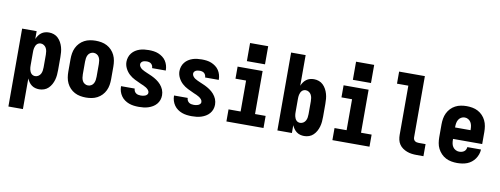

<svg xmlns="http://www.w3.org/2000/svg" viewBox="-73 -1163 4647 1784"><g transform="rotate(10 2250.0 -270.5)"><path d="M56 215V-520H193V-446Q200 -463 211 -479Q222 -495 237.5 -506.5Q253 -518 271.5 -523Q290 -528 309 -528Q333 -528 355.5 -520Q378 -512 395 -495.5Q412 -479 423.5 -458Q435 -437 441.5 -414Q448 -391 450 -367.5Q452 -344 452 -320V-200Q452 -176 450 -152.5Q448 -129 441.5 -106Q435 -83 423.5 -62Q412 -41 395 -24.5Q378 -8 355.5 0Q333 8 309 8Q290 8 271.5 3Q253 -2 237.5 -13.5Q222 -25 211 -41Q200 -57 193 -74V215ZM251 -106Q267 -106 281 -115Q295 -124 302.5 -138Q310 -152 312.5 -168Q315 -184 315 -200V-320Q315 -336 312.5 -352Q310 -368 302.5 -382Q295 -396 281 -405Q267 -414 251 -414Q241 -414 231 -410Q221 -406 214 -398Q207 -390 203 -380.5Q199 -371 196.5 -361Q194 -351 193.5 -340.5Q193 -330 193 -320V-200Q193 -190 193.5 -179.5Q194 -169 196.5 -159Q199 -149 203 -139.5Q207 -130 214 -122Q221 -114 231 -110Q241 -106 251 -106Z M750 8Q723 8 695.5 3Q668 -2 643.5 -15Q619 -28 600 -48Q581 -68 569 -93Q557 -118 552.5 -145.5Q548 -173 548 -200V-320Q548 -347 552.5 -374.5Q557 -402 569 -427Q581 -452 600 -472Q619 -492 643.5 -505Q668 -518 695.5 -523Q723 -528 750 -528Q777 -528 804.5 -523Q832 -518 856.5 -505Q881 -492 900 -472Q919 -452 931 -427Q943 -402 947.5 -374.5Q952 -347 952 -320V-200Q952 -173 947.5 -145.5Q943 -118 931 -93Q919 -68 900 -48Q881 -28 856.5 -15Q832 -2 804.5 3Q777 8 750 8ZM750 -106Q766 -106 780.5 -114.5Q795 -123 802.5 -137.5Q810 -152 812.5 -168Q815 -184 815 -200V-320Q815 -336 812.5 -352Q810 -368 802.5 -382.5Q795 -397 780.5 -405.5Q766 -414 750 -414Q734 -414 719.5 -405.5Q705 -397 697.5 -382.5Q690 -368 687.5 -352Q685 -336 685 -320V-200Q685 -184 687.5 -168Q690 -152 697.5 -137.5Q705 -123 719.5 -114.5Q734 -106 750 -106Z M1249 8Q1225 8 1201.5 5Q1178 2 1156 -6Q1134 -14 1114.5 -28Q1095 -42 1081.5 -61.5Q1068 -81 1061 -103.5Q1054 -126 1054 -150Q1054 -151 1054 -151.5Q1054 -152 1054 -153H1183Q1183 -153 1183 -152.5Q1183 -152 1183 -152Q1183 -140 1188.5 -129Q1194 -118 1203.5 -111Q1213 -104 1225 -101.5Q1237 -99 1249 -99Q1259 -99 1269.5 -100.5Q1280 -102 1290 -106Q1300 -110 1307.5 -118Q1315 -126 1315 -136Q1315 -151 1305 -162.5Q1295 -174 1283 -181.5Q1271 -189 1258 -195Q1245 -201 1232 -206L1230 -207Q1201 -220 1171.5 -234.5Q1142 -249 1118 -271Q1094 -293 1079 -323Q1064 -353 1064 -385Q1064 -407 1071 -428.5Q1078 -450 1092 -467.5Q1106 -485 1124.5 -497Q1143 -509 1164 -516Q1185 -523 1207 -525.5Q1229 -528 1251 -528Q1274 -528 1297 -525Q1320 -522 1341 -513.5Q1362 -505 1381 -491Q1400 -477 1412.5 -458Q1425 -439 1431.5 -416.5Q1438 -394 1438 -371Q1438 -370 1438 -369.5Q1438 -369 1438 -368H1309Q1309 -368 1309 -368.5Q1309 -369 1309 -369Q1309 -380 1304.5 -390.5Q1300 -401 1292 -408Q1284 -415 1273 -418Q1262 -421 1251 -421Q1242 -421 1232 -419.5Q1222 -418 1213.5 -414Q1205 -410 1199 -402Q1193 -394 1193 -384Q1193 -371 1201.5 -359.5Q1210 -348 1221 -340.5Q1232 -333 1244.5 -327.5Q1257 -322 1269 -316.5Q1281 -311 1293.5 -306Q1306 -301 1318.5 -295Q1331 -289 1342.5 -282.5Q1354 -276 1365 -268.5Q1376 -261 1386.5 -252Q1397 -243 1405.5 -233Q1414 -223 1421.5 -211.5Q1429 -200 1434 -187.5Q1439 -175 1441.5 -161.5Q1444 -148 1444 -135Q1444 -112 1436.5 -90.5Q1429 -69 1414 -51.5Q1399 -34 1379.5 -22.5Q1360 -11 1338.5 -4Q1317 3 1294 5.5Q1271 8 1249 8Z M1749 8Q1725 8 1701.5 5Q1678 2 1656 -6Q1634 -14 1614.5 -28Q1595 -42 1581.5 -61.5Q1568 -81 1561 -103.5Q1554 -126 1554 -150Q1554 -151 1554 -151.5Q1554 -152 1554 -153H1683Q1683 -153 1683 -152.5Q1683 -152 1683 -152Q1683 -140 1688.5 -129Q1694 -118 1703.5 -111Q1713 -104 1725 -101.5Q1737 -99 1749 -99Q1759 -99 1769.5 -100.5Q1780 -102 1790 -106Q1800 -110 1807.5 -118Q1815 -126 1815 -136Q1815 -151 1805 -162.5Q1795 -174 1783 -181.5Q1771 -189 1758 -195Q1745 -201 1732 -206L1730 -207Q1701 -220 1671.5 -234.5Q1642 -249 1618 -271Q1594 -293 1579 -323Q1564 -353 1564 -385Q1564 -407 1571 -428.5Q1578 -450 1592 -467.5Q1606 -485 1624.5 -497Q1643 -509 1664 -516Q1685 -523 1707 -525.5Q1729 -528 1751 -528Q1774 -528 1797 -525Q1820 -522 1841 -513.5Q1862 -505 1881 -491Q1900 -477 1912.5 -458Q1925 -439 1931.5 -416.5Q1938 -394 1938 -371Q1938 -370 1938 -369.5Q1938 -369 1938 -368H1809Q1809 -368 1809 -368.5Q1809 -369 1809 -369Q1809 -380 1804.5 -390.5Q1800 -401 1792 -408Q1784 -415 1773 -418Q1762 -421 1751 -421Q1742 -421 1732 -419.5Q1722 -418 1713.5 -414Q1705 -410 1699 -402Q1693 -394 1693 -384Q1693 -371 1701.5 -359.5Q1710 -348 1721 -340.5Q1732 -333 1744.5 -327.5Q1757 -322 1769 -316.5Q1781 -311 1793.5 -306Q1806 -301 1818.5 -295Q1831 -289 1842.5 -282.5Q1854 -276 1865 -268.5Q1876 -261 1886.5 -252Q1897 -243 1905.5 -233Q1914 -223 1921.5 -211.5Q1929 -200 1934 -187.5Q1939 -175 1941.5 -161.5Q1944 -148 1944 -135Q1944 -112 1936.5 -90.5Q1929 -69 1914 -51.5Q1899 -34 1879.5 -22.5Q1860 -11 1838.5 -4Q1817 3 1794 5.5Q1771 8 1749 8Z M2075 0V-114H2189V-406H2089V-520H2325V-114H2425V0ZM2165 -585V-756H2336V-585Z M2809 8Q2790 8 2771.5 3Q2753 -2 2737.5 -13.5Q2722 -25 2711 -41Q2700 -57 2693 -74V0H2556V-735H2693V-446Q2700 -463 2711 -479Q2722 -495 2737.5 -506.5Q2753 -518 2771.5 -523Q2790 -528 2809 -528Q2833 -528 2855.5 -520Q2878 -512 2895 -495.5Q2912 -479 2923.5 -458Q2935 -437 2941.5 -414Q2948 -391 2950 -367.5Q2952 -344 2952 -320V-200Q2952 -176 2950 -152.5Q2948 -129 2941.5 -106Q2935 -83 2923.5 -62Q2912 -41 2895 -24.5Q2878 -8 2855.5 0Q2833 8 2809 8ZM2751 -106Q2767 -106 2781 -115Q2795 -124 2802.5 -138Q2810 -152 2812.5 -168Q2815 -184 2815 -200V-320Q2815 -336 2812.5 -352Q2810 -368 2802.5 -382Q2795 -396 2781 -405Q2767 -414 2751 -414Q2741 -414 2731 -410Q2721 -406 2714 -398Q2707 -390 2703 -380.5Q2699 -371 2696.5 -361Q2694 -351 2693.5 -340.5Q2693 -330 2693 -320V-200Q2693 -190 2693.5 -179.5Q2694 -169 2696.5 -159Q2699 -149 2703 -139.5Q2707 -130 2714 -122Q2721 -114 2731 -110Q2741 -106 2751 -106Z M3075 0V-114H3189V-406H3089V-520H3325V-114H3425V0ZM3165 -585V-756H3336V-585Z M3870 0Q3846 0 3823 -3Q3800 -6 3778.5 -14Q3757 -22 3737.5 -35.5Q3718 -49 3705 -68.5Q3692 -88 3687 -111Q3682 -134 3682 -157V-621H3575V-735H3818V-157Q3818 -147 3822 -138Q3826 -129 3833.5 -123.5Q3841 -118 3850.5 -116Q3860 -114 3870 -114H3934V0Z M4252 8Q4225 8 4197.5 3Q4170 -2 4145.5 -14.5Q4121 -27 4101.5 -47.5Q4082 -68 4069.5 -92.5Q4057 -117 4052.5 -144.5Q4048 -172 4048 -200V-320Q4048 -347 4052.5 -374.5Q4057 -402 4069 -427Q4081 -452 4100 -472Q4119 -492 4143.5 -505Q4168 -518 4195.5 -523Q4223 -528 4250 -528Q4277 -528 4304.5 -523Q4332 -518 4356.5 -505Q4381 -492 4400 -472Q4419 -452 4431 -427Q4443 -402 4447.5 -374.5Q4452 -347 4452 -320V-206H4177V-200Q4177 -182 4180 -164.5Q4183 -147 4192.5 -132Q4202 -117 4218.5 -108Q4235 -99 4252 -99Q4265 -99 4277 -102Q4289 -105 4299 -112Q4309 -119 4314.5 -130.5Q4320 -142 4321 -154H4450Q4449 -130 4441 -107.5Q4433 -85 4419.5 -65.5Q4406 -46 4387 -31Q4368 -16 4346 -7.5Q4324 1 4300 4.5Q4276 8 4252 8ZM4323 -314V-320Q4323 -338 4320 -355.5Q4317 -373 4308 -388Q4299 -403 4283.5 -412Q4268 -421 4250 -421Q4232 -421 4216.5 -412Q4201 -403 4192 -388Q4183 -373 4180 -355.5Q4177 -338 4177 -320V-314Z"/></g></svg>

Font: Iosevka SS04 Heavy
Style: Regular
Weight: 900
Monospace: yes
Designer: Belleve Invis
Foundry: Belleve Invis
Version: Version 19.0.0; ttfautohint (v1.8.4)